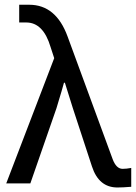

<svg xmlns="http://www.w3.org/2000/svg" viewBox="-20 -788 584 825"><path d="M6.8 0 212.9 -538.1 197.3 -585.9Q166 -691.4 92.8 -691.4H62.5V-767.6H105.5Q220.7 -767.6 270.5 -630.9L463.9 -104.5Q479.5 -62.5 506.8 -62.5Q523.4 -62.5 543.9 -66.4V14.6Q507.8 17.6 484.4 17.6Q404.3 17.6 375 -73.2L293 -323.2Q260.7 -426.8 258.8 -432.6H254.9Q249 -412.1 243.7 -393.1Q238.3 -374 231.9 -354Q225.6 -334 222.7 -323.2L110.4 0Z"/></svg>

Font: Gothic A1 Medium
Style: Regular
Weight: 500
Designer: HanYang I&C Co.,Ltd.
Foundry: HanYang I&C Co.,Ltd.
Version: Version 2.50